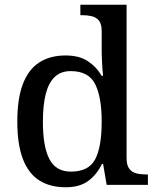

<svg xmlns="http://www.w3.org/2000/svg" viewBox="-20 -780 661 810"><path d="M257 10Q191 10 145.5 -19Q100 -48 76.5 -109.5Q53 -171 53 -267Q53 -364 76.5 -425.5Q100 -487 145.5 -516.5Q191 -546 257 -546Q314 -546 350.5 -522Q387 -498 409 -460H415Q412 -486 410.5 -517Q409 -548 409 -572V-649Q409 -679 397.5 -693Q386 -707 367.5 -711.5Q349 -716 327 -716H319V-760H514V-113Q514 -83 525.5 -68Q537 -53 555.5 -48.5Q574 -44 596 -44H604V0H430L415 -88H410Q388 -43 352 -16.5Q316 10 257 10ZM279 -56Q354 -56 381.5 -108Q409 -160 409 -267Q409 -370 381.5 -425Q354 -480 278 -480Q237 -480 211 -455.5Q185 -431 173 -383.5Q161 -336 161 -266Q161 -161 188.5 -108.5Q216 -56 279 -56Z"/></svg>

Font: ET Text
Style: Regular
Weight: 470
Designer: Monotype Design Team
Foundry: Monotype Imaging Inc.
Version: Version 2.009